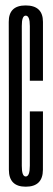

<svg xmlns="http://www.w3.org/2000/svg" viewBox="-20 -700 198 724"><path d="M77 4Q141.5 4 141.8 -59.8Q142 -123.5 142 -280H92.5Q92.5 -116 92.5 -75.2Q92.5 -34.5 77 -34.5Q62 -34.5 62.2 -74.8Q62.5 -115 62.5 -339Q62.5 -563 62.2 -602Q62 -641 77 -641Q92.5 -641 92.5 -601.8Q92.5 -562.5 92.5 -395.5H142Q142 -555.5 142 -617.5Q142 -679.5 76.5 -679.5Q12.5 -679.5 13 -617.2Q13.5 -555 13.5 -339Q13.5 -124 13.5 -60Q13.5 4 77 4Z"/></svg>

Font: Anybody UltraCondensed Light
Style: Regular
Weight: 300
Width: 1
Version: Version 1.113;gftools[0.9.25]